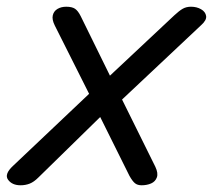

<svg xmlns="http://www.w3.org/2000/svg" viewBox="-47 -536 633 571"><path d="M415 -40Q424 -21 419.5 -8.5Q415 4 402.5 9.5Q390 15 374 15Q362 15 354.5 9Q347 3 338 -13L251 -188L67 -8Q54 5 41.5 10Q29 15 14 15Q-11 15 -23 -1.5Q-35 -18 -8 -43L218 -257L116 -460Q107 -478 110 -490.5Q113 -503 124 -509.5Q135 -516 150 -516Q167 -516 176 -510Q185 -504 193 -488L280 -311L472 -491Q486 -504 496.5 -510Q507 -516 521 -516Q538 -516 551 -508.5Q564 -501 566 -488.5Q568 -476 551 -461L316 -240Z"/></svg>

Font: Playwrite AU SA
Style: Regular
Weight: 400
Designer: Veronika Burian, José Scaglione
Foundry: TypeTogether
Version: Version 1.002